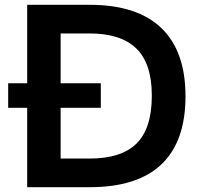

<svg xmlns="http://www.w3.org/2000/svg" viewBox="-20 -778 839 798"><path d="M14 0ZM751 -378Q751 -190 651 -95Q551 0 353 0H93V-330H14V-432H93V-758H353Q550 -758 650.5 -661.5Q751 -565 751 -378ZM353 -639H232V-432H399V-330H232V-119H353Q484 -119 547.5 -181.5Q611 -244 611 -381Q611 -514 546.5 -576.5Q482 -639 353 -639Z"/></svg>

Font: Biryani
Style: Bold
Weight: 700
Designer: Dan Reynolds and Mathieu Reguer
Foundry: Dan Reynolds and Mathieu Reguer
Version: Version 1.004; ttfautohint (v1.1) -l 5 -r 5 -G 72 -x 0 -D la